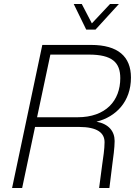

<svg xmlns="http://www.w3.org/2000/svg" viewBox="-20 -933 676 953"><path d="M408 -786H454L570 -913H526L436 -817L386 -913H346ZM40 0H90L154 -303H371C464 -303 499 -273 499 -227C499 -192 492 -150 487 -114L472 0H523L537 -113C542 -149 549 -201 549 -233C549 -282 519 -318 459 -329C556 -353 630 -429 630 -548C630 -652 566 -710 432 -710H190ZM164 -351 230 -662H421C537 -662 577 -623 577 -545C577 -433 505 -351 365 -351Z"/></svg>

Font: Geist ExtraLight
Style: Italic
Weight: 200
Italic angle: -12°
Designer: Basement.studio, Andrés Briganti, Mateo Zaragoza
Foundry: Basement.studio, Vercel, Andrés Briganti, Guido Ferreyra, Mateo Zaragoza
Version: Version 1.500